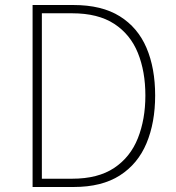

<svg xmlns="http://www.w3.org/2000/svg" viewBox="-20 -746 701 766"><path d="M110 0V-726H273Q386 -726 458 -681Q530 -636 564.5 -555Q599 -474 599 -365Q599 -257 564.5 -174.5Q530 -92 458 -46Q386 0 274 0ZM147 -33H268Q371 -33 435.5 -76Q500 -119 530 -194.5Q560 -270 560 -365Q560 -461 530 -535Q500 -609 435.5 -651Q371 -693 268 -693H147Z"/></svg>

Font: Source Han Sans SC ExtraLight
Style: Regular
Weight: 250
Designer: Ryoko NISHIZUKA 西塚涼子 (kana, bopomofo & ideographs); Paul D. Hunt (Latin, Greek & Cyrillic); Sandoll Communications 산돌커뮤니
Foundry: Adobe
Version: Version 2.004;hotconv 1.0.118;makeotfexe 2.5.65603